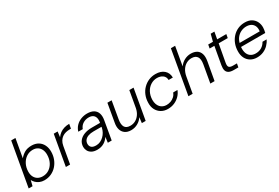

<svg xmlns="http://www.w3.org/2000/svg" viewBox="65 -1727 3984 2746"><g transform="rotate(-30 2057.5 -354.0)"><path d="M282 12Q240 12 205 -3Q170 -18 146.5 -42Q123 -66 112 -90L90 0H26L153 -720H223L169 -415Q201 -455 248 -483Q295 -511 365 -511Q430 -511 476 -482.5Q522 -454 545.5 -404.5Q569 -355 568 -293Q567 -228 545 -172.5Q523 -117 484.5 -75.5Q446 -34 394.5 -11Q343 12 282 12ZM290 -49Q349 -49 395 -79.5Q441 -110 468 -163Q495 -216 496 -284Q497 -333 480 -370.5Q463 -408 430 -429Q397 -450 351 -450Q292 -450 245 -418.5Q198 -387 170 -333Q142 -279 141 -211Q140 -162 158 -125.5Q176 -89 210 -69Q244 -49 290 -49Z M640 0 728 -499H792L781 -410Q804 -442 834.5 -464.5Q865 -487 904.5 -499Q944 -511 990 -511L977 -438H955Q921 -438 889.5 -430Q858 -422 831.5 -403.5Q805 -385 786 -354.5Q767 -324 759 -279L710 0Z M1156 12Q1101 12 1066 -7.5Q1031 -27 1014.5 -58Q998 -89 998 -124Q999 -180 1030 -220Q1061 -260 1116 -281Q1171 -302 1244 -302H1379Q1388 -353 1378 -385.5Q1368 -418 1342 -434.5Q1316 -451 1275 -451Q1223 -451 1180.5 -424.5Q1138 -398 1120 -348H1046Q1062 -401 1098 -437.5Q1134 -474 1182.5 -492.5Q1231 -511 1283 -511Q1349 -511 1390 -486Q1431 -461 1446 -415Q1461 -369 1450 -307L1397 0H1333L1345 -91Q1331 -70 1312.5 -51Q1294 -32 1271 -18Q1248 -4 1219.5 4Q1191 12 1156 12ZM1171 -50Q1209 -50 1241 -65Q1273 -80 1299 -105Q1325 -130 1342 -161.5Q1359 -193 1366 -226L1369 -243H1238Q1186 -243 1149 -229.5Q1112 -216 1092.5 -191Q1073 -166 1072 -131Q1072 -93 1096 -71.5Q1120 -50 1171 -50Z M1715 12Q1653 12 1614.5 -16.5Q1576 -45 1563 -93Q1550 -141 1562 -201L1614 -499H1684L1634 -209Q1621 -133 1645 -91Q1669 -49 1738 -49Q1782 -49 1820.5 -69.5Q1859 -90 1887.5 -129.5Q1916 -169 1928 -227L1976 -499H2046L1958 0H1895L1906 -92Q1874 -43 1823.5 -15.5Q1773 12 1715 12Z M2322 12Q2261 12 2214.5 -15.5Q2168 -43 2142.5 -91.5Q2117 -140 2119 -204Q2120 -272 2143 -328Q2166 -384 2206.5 -425Q2247 -466 2299.5 -488.5Q2352 -511 2412 -511Q2501 -511 2552.5 -465.5Q2604 -420 2605 -343H2535Q2534 -396 2496 -423.5Q2458 -451 2403 -451Q2346 -451 2298 -420.5Q2250 -390 2221.5 -336.5Q2193 -283 2191 -211Q2191 -172 2201.5 -141.5Q2212 -111 2231 -90Q2250 -69 2276.5 -58Q2303 -47 2332 -47Q2369 -47 2402.5 -59Q2436 -71 2462.5 -95.5Q2489 -120 2503 -156H2573Q2555 -107 2518 -69Q2481 -31 2431 -9.5Q2381 12 2322 12Z M2664 0 2790 -720H2860L2806 -410Q2839 -458 2889.5 -484.5Q2940 -511 2995 -511Q3052 -511 3091 -488Q3130 -465 3146 -417.5Q3162 -370 3149 -297L3096 0H3026L3077 -289Q3091 -370 3064 -410Q3037 -450 2972 -450Q2927 -450 2887 -428Q2847 -406 2819 -364Q2791 -322 2780 -261L2734 0Z M3413 0Q3363 0 3333.5 -16Q3304 -32 3294.5 -64.5Q3285 -97 3294 -148L3346 -439H3268L3279 -499H3357L3387 -615H3448L3427 -499H3578L3567 -439H3417L3364 -148Q3355 -97 3372 -78.5Q3389 -60 3436 -60H3500L3489 0Z M3795 12Q3734 12 3689 -15Q3644 -42 3620 -90.5Q3596 -139 3598 -204Q3599 -269 3621 -325Q3643 -381 3682 -423Q3721 -465 3773 -488Q3825 -511 3887 -511Q3953 -511 3996 -484.5Q4039 -458 4060.5 -414.5Q4082 -371 4081 -319Q4081 -301 4077 -277Q4073 -253 4068 -234H3654L3664 -294H4011Q4018 -345 4002.5 -380Q3987 -415 3955 -433Q3923 -451 3877 -451Q3832 -451 3789.5 -431Q3747 -411 3716.5 -372Q3686 -333 3675 -275L3670 -248Q3661 -189 3673.5 -144Q3686 -99 3720 -73.5Q3754 -48 3806 -48Q3863 -48 3905 -74Q3947 -100 3971 -145H4039Q4019 -101 3983.5 -65Q3948 -29 3900.5 -8.5Q3853 12 3795 12Z"/></g></svg>

Font: DM Sans 20pt Light
Style: Italic
Weight: 300
Italic angle: -10°
Version: Version 4.004;gftools[0.9.30]